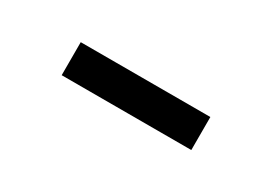

<svg xmlns="http://www.w3.org/2000/svg" viewBox="-13 -861 493 347"><g transform="rotate(30 233.0 -687.5)"><path d="M368.2 -721.7V-652.8H97.7V-721.7Z"/></g></svg>

Font: Inter 17pt
Style: Regular
Weight: 400
Version: Version 4.001;git-66647c0bb